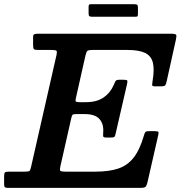

<svg xmlns="http://www.w3.org/2000/svg" viewBox="-63 -914 878 934"><path d="M368 -848.5Q368 -838 372 -835.2Q376 -832.5 385.5 -832.5H597Q605 -832.5 606.5 -836Q608 -839.5 608 -847.5V-878Q608 -888 604.2 -890.8Q600.5 -893.5 591 -893.5H378Q371.5 -893.5 369.8 -890.2Q368 -887 368 -880ZM284 -340.5Q287 -352.5 290 -355.8Q293 -359 308 -359H349Q400 -359 421.2 -334.5Q442.5 -310 439 -269.5Q438 -259.5 438.5 -252.2Q439 -245 453.5 -245H477Q492 -245 494.8 -249.8Q497.5 -254.5 500 -266L555 -505Q558 -517.5 556.2 -521.8Q554.5 -526 538.5 -526H517.5Q501.5 -526 498.2 -518.2Q495 -510.5 490 -500Q473.5 -462 440.5 -439.5Q407.5 -417 355.5 -417H323.5Q309 -417 306 -420.5Q303 -424 306 -436L353 -645Q357 -661.5 361.8 -666.2Q366.5 -671 387.5 -671H556.5Q612 -671 642 -657Q672 -643 680.5 -609.8Q689 -576.5 679 -518.5Q677.5 -508 677 -501Q676.5 -494 691 -494H717.5Q737 -494 740.8 -499Q744.5 -504 748 -519.5L793 -722.5Q797 -740 793.5 -745Q790 -750 767.5 -750H120.5Q110.5 -750 104.2 -747.5Q98 -745 98 -733.5V-693.5Q98 -679 102 -675Q106 -671 120.5 -671H188.5Q208 -671 211.8 -666.8Q215.5 -662.5 212 -647L88 -101.5Q84.5 -86 80.5 -82.5Q76.5 -79 57 -79H-19.5Q-35.5 -79 -39.2 -74.8Q-43 -70.5 -43 -53.5V-17Q-43 -5.5 -38.5 -2.8Q-34 0 -23.5 0H618.5Q639 0 644.5 -4.8Q650 -9.5 654 -25.5L707 -257.5Q709.5 -269 707 -272.5Q704.5 -276 689 -276H664Q647 -276 643.8 -271.2Q640.5 -266.5 637 -254.5Q617 -185 586.8 -146.8Q556.5 -108.5 511.5 -93.8Q466.5 -79 401 -79H254.5Q233.5 -79 230.2 -83.5Q227 -88 230.5 -104Z"/></svg>

Font: Besley SemiBold
Style: Italic
Weight: 600
Italic angle: -13°
Designer: Owen Earl
Foundry: indestructible type*
Version: Version 2.001